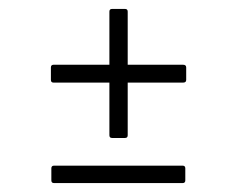

<svg xmlns="http://www.w3.org/2000/svg" viewBox="-20 -489 529 430"><path d="M231 -180Q225 -180 225 -186V-304H100Q94 -304 94 -310V-338Q94 -344 100 -344H225V-463Q225 -469 231 -469H260Q266 -469 266 -463V-344H390Q397 -344 397 -338V-310Q397 -304 390 -304H266V-186Q266 -180 260 -180ZM101 -79Q95 -79 95 -85V-112Q95 -118 101 -118H389Q395 -118 395 -112V-85Q395 -79 389 -79Z"/></svg>

Font: Sofia Sans Condensed Light
Style: Regular
Weight: 300
Designer: Botio Nikoltchev, Ani Petrova
Foundry: lettersoup
Version: Version 4.101